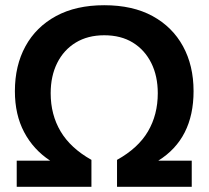

<svg xmlns="http://www.w3.org/2000/svg" viewBox="-20 -715 799 735"><path d="M44 0V-100H172Q108 -142 72.5 -209Q37 -276 37 -366Q37 -464 77.5 -538Q118 -612 194.5 -653.5Q271 -695 379 -695Q488 -695 564 -653.5Q640 -612 680.5 -538Q721 -464 721 -366Q721 -184 586 -100H714V0H428V-103Q509 -148 546.5 -212Q584 -276 584 -358Q584 -424 559 -474Q534 -524 488.5 -552Q443 -580 379 -580Q316 -580 270 -552Q224 -524 199 -474Q174 -424 174 -358Q174 -276 212 -212Q250 -148 330 -103V0Z"/></svg>

Font: Kanit Medium
Style: Regular
Weight: 500
Designer: Katatrad Team
Foundry: CadsonDemak
Version: Version 2.000; ttfautohint (v1.8.3)